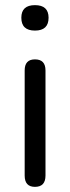

<svg xmlns="http://www.w3.org/2000/svg" viewBox="-20 -722 272 747"><path d="M63 -653Q63 -702 116 -702Q169 -702 169 -653Q169 -603 116 -603Q63 -603 63 -653ZM116 5Q76 5 76 -39V-448Q76 -491 116 -491Q157 -491 157 -448V-39Q157 5 116 5Z"/></svg>

Font: Nunito
Style: Regular
Weight: 400
Designer: Vernon Adams
Foundry: Vernon Adams
Version: Version 3.602